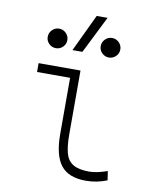

<svg xmlns="http://www.w3.org/2000/svg" viewBox="-89 -863 763 941"><g transform="rotate(10 293.0 -392.5)"><path d="M402.3 9.8Q316.4 9.8 278.1 -39.1Q239.7 -87.9 239.7 -195.3V-473.6H75.2V-517.6H283.7V-200.2Q283.7 -143.1 293.2 -107.2Q302.7 -71.3 330.6 -54.2Q358.4 -37.1 412.1 -37.1Q447.3 -37.1 501 -55.7L507.8 -10.7Q457 9.8 402.3 9.8ZM227.5 -609.4 315.4 -794.9H369.6L276.9 -609.4ZM145.5 -604.5Q125.5 -604.5 111.1 -618.7Q96.7 -632.8 96.7 -652.8Q96.7 -672.9 111.1 -687.3Q125.5 -701.7 145.5 -701.7Q165.5 -701.7 179.9 -687.3Q194.3 -672.9 194.3 -652.8Q194.3 -632.8 179.9 -618.7Q165.5 -604.5 145.5 -604.5ZM409.2 -604.5Q389.2 -604.5 374.8 -618.7Q360.4 -632.8 360.4 -652.8Q360.4 -672.9 374.8 -687.3Q389.2 -701.7 409.2 -701.7Q429.2 -701.7 443.6 -687.3Q458 -672.9 458 -652.8Q458 -632.8 443.6 -618.7Q429.2 -604.5 409.2 -604.5Z"/></g></svg>

Font: Caskaydia Cove ExtraLight
Style: Regular
Weight: 200
Monospace: yes
Designer: Aaron Bell
Foundry: Saja Typeworks
Version: Version 4.300; ttfautohint (v1.8.3)